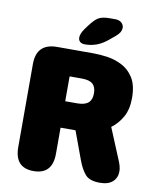

<svg xmlns="http://www.w3.org/2000/svg" viewBox="-89 -876 797 955"><g transform="rotate(10 309.5 -398.0)"><path d="M241 -485.5V-360H301Q339.5 -360 357.2 -375.5Q375 -391 375 -423Q375 -455 358.2 -470.2Q341.5 -485.5 303 -485.5ZM50.5 -95V-514.5Q50.5 -619 155 -619H339Q369 -619 407.5 -613.8Q446 -608.5 482.2 -590.2Q518.5 -572 542 -534.8Q565.5 -497.5 565.5 -433.5Q565.5 -375 543.2 -336.2Q521 -297.5 488.5 -274L554 -116Q560 -102 563.5 -88.5Q567 -75 567 -63Q567 -30.5 545 -10.5Q523 9.5 480 9.5Q429 9.5 407.2 -15Q385.5 -39.5 369 -84L316.5 -226.5H241V-95Q241 9.5 145.5 9.5Q50.5 9.5 50.5 -95ZM288 -655.5Q272 -655.5 263.2 -663.2Q254.5 -671 254.5 -684Q254.5 -704 273.5 -730.5L286 -747.5Q311 -781.5 330.2 -793.2Q349.5 -805 387.5 -805H415Q435.5 -805 447.2 -794.5Q459 -784 459 -768.5Q459 -747 435.5 -726.5L408 -703.5Q377.5 -677.5 349 -666.5Q320.5 -655.5 288 -655.5Z"/></g></svg>

Font: Sono Monospace ExtraBold
Style: Regular
Weight: 800
Version: Version 2.112